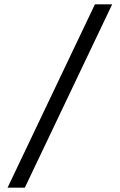

<svg xmlns="http://www.w3.org/2000/svg" viewBox="-20 -720 555 890"><path d="M420 -700 15 150H95L500 -700Z"/></svg>

Font: Jost
Style: Regular
Weight: 400
Version: Version 3.710